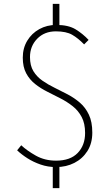

<svg xmlns="http://www.w3.org/2000/svg" viewBox="-20 -845 561 986"><path d="M268 13Q226 13 188.5 0Q151 -13 120.5 -32.5Q90 -52 68 -73L89 -99Q119 -71 164.5 -45.5Q210 -20 268 -20Q341 -20 379 -59.5Q417 -99 417 -162Q417 -211 399.5 -244Q382 -277 353.5 -299.5Q325 -322 291 -339.5Q257 -357 223 -374Q189 -391 160.5 -413.5Q132 -436 114.5 -468.5Q97 -501 97 -549Q97 -598 120 -636Q143 -674 182 -695.5Q221 -717 269 -717Q331 -717 368 -694.5Q405 -672 435 -640L412 -617Q381 -649 350.5 -666.5Q320 -684 267 -684Q208 -684 171 -646Q134 -608 134 -552Q134 -508 151.5 -479.5Q169 -451 197.5 -431Q226 -411 260 -394.5Q294 -378 328 -360Q362 -342 390.5 -317.5Q419 -293 436.5 -256Q454 -219 454 -164Q454 -109 429 -69.5Q404 -30 362 -8.5Q320 13 268 13ZM251 121V8H285V121ZM251 -697V-825H285V-697Z"/></svg>

Font: Noto Sans KR Thin
Style: Regular
Weight: 100
Designer: Ryoko NISHIZUKA 西塚涼子 (kana, bopomofo & ideographs); Paul D. Hunt (Latin, Greek & Cyrillic); Sandoll Communications 산돌커뮤니
Foundry: Adobe
Version: Version 2.004-H2;hotconv 1.0.118;makeotfexe 2.5.65603